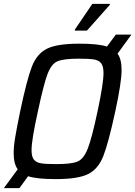

<svg xmlns="http://www.w3.org/2000/svg" viewBox="-24 -923 703 998"><path d="M587 -644Q608 -616 608 -559Q608 -495 575 -343Q539 -177 512.5 -110.5Q486 -44 433.5 -18Q381 8 266 8Q168 8 122 -7L77 55H-4L68 -43Q47 -72 47 -127Q47 -162 55 -209.5Q63 -257 81 -345Q116 -511 142 -577.5Q168 -644 220.5 -670Q273 -696 389 -696Q487 -696 532 -681L578 -743H659ZM514 -544Q514 -579 501.5 -594.5Q489 -610 464 -614Q439 -618 386 -618Q307 -618 275 -604.5Q243 -591 223 -538Q203 -485 173 -344Q140 -196 140 -143Q140 -108 152.5 -93Q165 -78 190 -74Q215 -70 269 -70Q348 -70 379.5 -83.5Q411 -97 432 -150Q453 -203 483 -344Q514 -489 514 -544ZM365 -764V-769L456 -903H547V-898L428 -764Z"/></svg>

Font: Saira Semi Condensed
Style: Italic
Weight: 400
Width: 4
Italic angle: -12°
Designer: Hector Gatti with collaboration of the Omnibus-Type team
Foundry: Omnibus-Type
Version: Version 1.001; ttfautohint (v1.8)